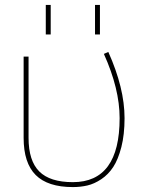

<svg xmlns="http://www.w3.org/2000/svg" viewBox="-20 -750 587 780"><path d="M366 -610V-730H386V-610ZM166 -610V-730H186V-610ZM402 -531 420 -539Q486 -392 486 -270Q486 -203 473 -152.5Q460 -102 440 -71.5Q420 -41 391.5 -22Q363 -3 335 3.5Q307 10 276 10Q174 10 125 -39Q76 -88 76 -190V-520H96V-190Q96 -97 139.5 -53.5Q183 -10 276 -10Q466 -10 466 -270Q466 -389 402 -531Z"/></svg>

Font: M PLUS 1p Thin
Style: Regular
Weight: 250
Version: Version 1.062